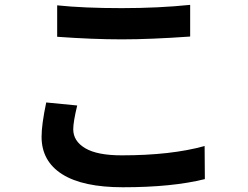

<svg xmlns="http://www.w3.org/2000/svg" viewBox="-20 -747 1040 805"><path d="M219.7 -592.8V-724.6Q331.1 -712.9 490.2 -712.9Q644.5 -712.9 777.3 -726.6V-593.8Q611.3 -582 491.2 -582Q368.2 -582 219.7 -592.8ZM173.8 -317.4 303.7 -304.7Q287.1 -236.3 287.1 -205.1Q287.1 -155.3 337.4 -125.5Q387.7 -95.7 490.2 -95.7Q697.3 -95.7 837.9 -134.8L838.9 3.9Q702.1 38.1 495.1 38.1Q327.1 38.1 240.7 -16.6Q154.3 -71.3 154.3 -173.8Q154.3 -224.6 173.8 -317.4Z"/></svg>

Font: Nasu
Style: Bold
Weight: 700
Designer: Ryoko NISHIZUKA (kana &amp; ideographs); Paul D. Hunt (Latin, Greek &amp; Cyrillic); Wenlong ZHANG (bopomofo); Sandoll C
Version: Version 2014.1215